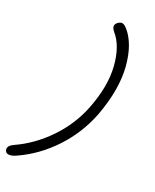

<svg xmlns="http://www.w3.org/2000/svg" viewBox="-322 -898 973 1203"><g transform="rotate(30 164.5 -297.0)"><path d="M-27.8 237.8Q-43 237.8 -50.8 227.3Q-58.6 216.8 -56.2 203.1Q-53.2 186.5 -27.8 168.9Q81.5 94.2 160.2 -22.5Q238.8 -139.2 266.1 -274.9Q299.8 -444.3 267.8 -571.3Q235.8 -698.2 164.1 -756.8Q137.7 -778.3 141.1 -796.9Q144 -810.5 156.5 -821.3Q168.9 -832 180.2 -832Q194.3 -832 217.8 -813Q255.4 -782.2 284.7 -731.4Q314 -680.7 332.8 -609.1Q351.6 -537.6 352.3 -450.9Q353 -364.3 334 -261.2Q303.7 -111.8 221.7 12.5Q139.6 136.7 23.9 215.8Q-6.8 237.8 -27.8 237.8Z"/></g></svg>

Font: Shantell Sans Bouncy
Style: Italic
Weight: 300
Italic angle: -11.31°
Designer: Stephen Nixon, Anya Danilova, Shantell Martin
Foundry: Arrow Type
Version: Version 1.006;[9816181b4]